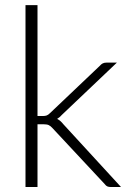

<svg xmlns="http://www.w3.org/2000/svg" viewBox="-20 -748 516 768"><path d="M130 -727.5V-284H153Q160 -284 166.2 -286Q172.5 -288 180 -295.5L379.5 -485Q384.5 -491 390.5 -494.2Q396.5 -497.5 405.5 -497.5H447.5L228 -289Q219 -278.5 208.5 -272.5Q216.5 -268.5 222.2 -263.2Q228 -258 233.5 -251L464 0H422.5Q415.5 0 409.8 -2.2Q404 -4.5 399 -11.5L190 -235.5Q186 -240 182.2 -243Q178.5 -246 174.5 -247.8Q170.5 -249.5 165.2 -250.2Q160 -251 152.5 -251H130V0H82V-727.5Z"/></svg>

Font: LatoLatin Light
Style: Regular
Weight: 300
Designer: Lukasz Dziedzic with Adam Twardoch and Botio Nikoltchev
Foundry: tyPoland Lukasz Dziedzic
Version: Version 2.015; 2015-08-06; http://www.latofonts.com/